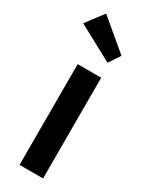

<svg xmlns="http://www.w3.org/2000/svg" viewBox="-210 -830 677 870"><g transform="rotate(30 128.0 -395.0)"><path d="M68 0V-527H191V0ZM182 -600 -3 -700 65 -790 221 -659Z"/></g></svg>

Font: Our Lexend Medium
Style: Regular
Weight: 500
Designer: Bonnie Shaver-Troup, Thomas Jockin
Foundry: Lexend
Version: Version 1.007